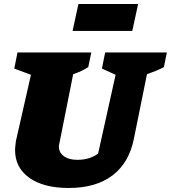

<svg xmlns="http://www.w3.org/2000/svg" viewBox="-20 -921 850 955"><path d="M322 14Q197 14 126 -36.5Q55 -87 55 -174Q55 -185 56.5 -196Q58 -207 59 -219L134 -549L51 -580L67 -660H434L419 -587Q401 -576 384.5 -568Q368 -560 344 -552L275 -206Q274 -202 273.5 -199Q273 -196 273 -192Q273 -162 298 -144Q323 -126 364 -126Q426 -126 468 -157L555 -549L487 -580L503 -660H810L795 -587Q776 -577 755 -568.5Q734 -560 711 -552L646 -231Q622 -111 539.5 -48.5Q457 14 322 14ZM341 -767 370 -901H667L638 -767Z"/></svg>

Font: Piazzolla SC Black
Style: Italic
Weight: 900
Italic angle: -11.3°
Designer: Juan Pablo del Peral
Foundry: Huerta Tipografica
Version: Version 1.330